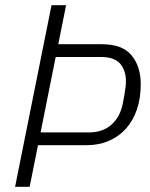

<svg xmlns="http://www.w3.org/2000/svg" viewBox="-20 -718 578 738"><path d="M38 0 178 -698H234L204 -548H372Q450 -548 485.5 -505.5Q521 -463 521 -394Q521 -341 506.5 -298Q492 -255 465 -224.5Q438 -194 399.5 -177Q361 -160 314 -160H126L94 0ZM136 -209H322Q375 -209 408.5 -239Q442 -269 452 -320Q456 -339 458 -352.5Q460 -366 461.5 -375.5Q463 -385 463.5 -392Q464 -399 464 -406Q464 -447 442 -473Q420 -499 367 -499H194Z"/></svg>

Font: IBM Plex Sans Condensed Light
Style: Italic
Weight: 300
Width: 3
Italic angle: -11°
Designer: Mike Abbink, Paul van der Laan, Pieter van Rosmalen
Foundry: Bold Monday
Version: Version 1.3